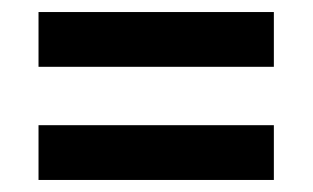

<svg xmlns="http://www.w3.org/2000/svg" viewBox="-20 -482 520 319"><path d="M44 -462V-371H435V-462ZM44 -274V-183H435V-274Z"/></svg>

Font: Noto Sans Gurmukhi UI Condensed SemiBold
Style: Regular
Weight: 600
Width: 3
Designer: Jelle Bosma - Monotype Design Team
Foundry: Monotype Imaging Inc.
Version: Version 2.004